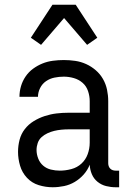

<svg xmlns="http://www.w3.org/2000/svg" viewBox="-20 -781 540 809"><path d="M202 8Q172 8 143 -1Q114 -10 93.5 -32Q73 -54 64.5 -83Q56 -112 56 -141Q56 -167 62.5 -192Q69 -217 84.5 -237Q100 -257 122 -270.5Q144 -284 168.5 -292Q193 -300 218 -303Q243 -306 269 -306H358V-355Q358 -376 351 -397Q344 -418 328 -432Q312 -446 291 -452Q270 -458 249 -458Q229 -458 209.5 -454Q190 -450 174 -439Q158 -428 149 -410Q140 -392 140 -373H62Q62 -396 68.5 -418Q75 -440 88 -459Q101 -478 119.5 -491.5Q138 -505 159 -513.5Q180 -522 203 -525Q226 -528 249 -528Q273 -528 297 -524.5Q321 -521 343 -511Q365 -501 383.5 -485Q402 -469 414 -448Q426 -427 431 -403Q436 -379 436 -355V-93Q436 -87 438 -81Q440 -75 444.5 -70.5Q449 -66 455 -64Q461 -62 467 -62H482V8H467Q447 8 427 3Q407 -2 391 -15Q375 -28 367 -47Q359 -66 358 -87Q349 -64 332.5 -45.5Q316 -27 295 -14.5Q274 -2 250 3Q226 8 202 8ZM232 -62Q256 -62 280.5 -68.5Q305 -75 323 -91.5Q341 -108 349.5 -131.5Q358 -155 358 -180V-236H269Q254 -236 238.5 -234.5Q223 -233 208.5 -229.5Q194 -226 180 -219.5Q166 -213 155 -203Q144 -193 139 -178.5Q134 -164 134 -149Q134 -131 141 -113Q148 -95 162 -83Q176 -71 194.5 -66.5Q213 -62 232 -62ZM153 -592 110 -622 201 -761H299L390 -622L347 -592L250 -705Z"/></svg>

Font: Iosevka Algr
Style: Regular
Weight: 400
Monospace: yes
Designer: Belleve Invis
Foundry: Belleve Invis
Version: Version 26.0.2; ttfautohint (v1.8.3)